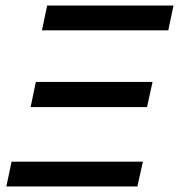

<svg xmlns="http://www.w3.org/2000/svg" viewBox="-20 -676 649 696"><path d="M151 -656H609L590 -566H132ZM513 -288H91L110 -379H533ZM478 0H3L22 -90H498Z"/></svg>

Font: Ysabeau Infant Semibold
Style: Italic
Weight: 600
Italic angle: -12°
Designer: Christian Thalmann (Catharsis Fonts)
Version: Version 0.003